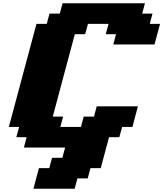

<svg xmlns="http://www.w3.org/2000/svg" viewBox="-20 -895 991 1165"><path d="M183.1 250H433.1L449.7 187.5H512.2L528.8 125H591.3L641.6 -62.5H704.1L721.2 -125H783.7Q789.1 -145.5 800 -187.3Q811 -229 816.9 -250H566.9L550.3 -187.5H487.8L471.2 -125H346.2L362.8 -187.5H300.3Q322.3 -270.5 366.9 -437.3Q411.6 -604 434.1 -687.5H496.6L513.7 -750H638.7L621.6 -687.5H684.1L667.5 -625H917.5Q922.9 -645.5 934.1 -687.3Q945.3 -729 951.2 -750H888.7L905.3 -812.5H842.8L859.4 -875H359.4L342.8 -812.5H280.3L263.7 -750H201.2Q173.3 -646 117.4 -437.5Q61.5 -229 33.7 -125H96.2L79.1 -62.5H141.6L125 0H375L358.4 62.5H295.9L278.8 125H216.3Q210.4 145.5 199.5 187.3Q188.5 229 183.1 250Z"/></svg>

Font: Faithful 32x
Style: BoldOblique
Weight: 400
Foundry: Faithful Resource Pack
Version: Version 1.0; January 27, 2023